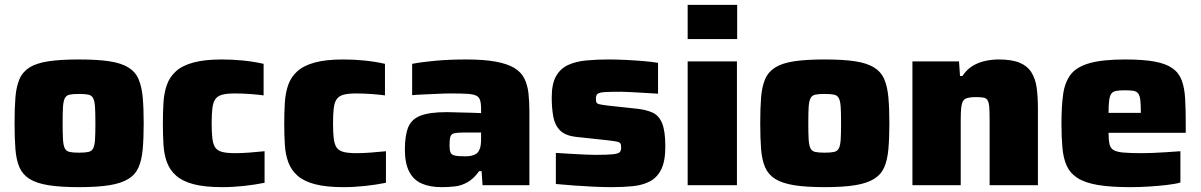

<svg xmlns="http://www.w3.org/2000/svg" viewBox="-20 -763 4949 791"><path d="M305 8Q229 8 179.5 0Q130 -8 101.5 -26Q73 -44 60 -74Q47 -104 43.5 -149Q40 -194 40 -255Q40 -317 43.5 -361.5Q47 -406 60 -436.5Q73 -467 101.5 -485Q130 -503 179.5 -510.5Q229 -518 305 -518Q382 -518 431 -510.5Q480 -503 509 -485Q538 -467 551 -436.5Q564 -406 568 -361.5Q572 -317 572 -255Q572 -194 568 -149Q564 -104 551 -74Q538 -44 509 -26Q480 -8 431 0Q382 8 305 8ZM305 -134Q330 -134 344 -137Q358 -140 364 -152Q370 -164 371.5 -188.5Q373 -213 373 -255Q373 -298 371.5 -322Q370 -346 364 -358Q358 -370 344.5 -373Q331 -376 305 -376Q280 -376 266.5 -373Q253 -370 247 -358Q241 -346 239.5 -322Q238 -298 238 -255Q238 -213 239.5 -188.5Q241 -164 247 -152Q253 -140 267 -137Q281 -134 305 -134Z M895 8Q824 8 778 -4Q732 -16 706 -39Q680 -62 668 -94Q656 -126 653.5 -166.5Q651 -207 651 -254Q651 -300 653.5 -340.5Q656 -381 667.5 -413.5Q679 -446 705 -469.5Q731 -493 777 -505.5Q823 -518 894 -518Q939 -518 983 -513.5Q1027 -509 1066 -500V-370Q1046 -373 1012.5 -375.5Q979 -378 948 -378Q915 -378 896 -373Q877 -368 867.5 -355Q858 -342 855 -317.5Q852 -293 852 -255Q852 -216 855 -192Q858 -168 867 -155Q876 -142 895.5 -137Q915 -132 949 -132Q975 -132 1008.5 -134.5Q1042 -137 1070 -140V-10Q1031 -2 985 3Q939 8 895 8Z M1395 8Q1324 8 1278 -4Q1232 -16 1206 -39Q1180 -62 1168 -94Q1156 -126 1153.5 -166.5Q1151 -207 1151 -254Q1151 -300 1153.5 -340.5Q1156 -381 1167.5 -413.5Q1179 -446 1205 -469.5Q1231 -493 1277 -505.5Q1323 -518 1394 -518Q1439 -518 1483 -513.5Q1527 -509 1566 -500V-370Q1546 -373 1512.5 -375.5Q1479 -378 1448 -378Q1415 -378 1396 -373Q1377 -368 1367.5 -355Q1358 -342 1355 -317.5Q1352 -293 1352 -255Q1352 -216 1355 -192Q1358 -168 1367 -155Q1376 -142 1395.5 -137Q1415 -132 1449 -132Q1475 -132 1508.5 -134.5Q1542 -137 1570 -140V-10Q1531 -2 1485 3Q1439 8 1395 8Z M1799 8Q1751 8 1717 -7Q1683 -22 1665.5 -56.5Q1648 -91 1648 -147Q1648 -204 1661.5 -238Q1675 -272 1712.5 -286.5Q1750 -301 1820 -301Q1828 -301 1844.5 -300.5Q1861 -300 1882 -299.5Q1903 -299 1923.5 -298.5Q1944 -298 1962 -297V-314Q1962 -338 1957.5 -351Q1953 -364 1941 -369.5Q1929 -375 1904 -376.5Q1879 -378 1837 -378Q1813 -378 1784.5 -376.5Q1756 -375 1728 -374Q1700 -373 1678 -371V-500Q1720 -508 1776.5 -513Q1833 -518 1900 -518Q1974 -518 2022.5 -509Q2071 -500 2099 -483Q2127 -466 2140 -440Q2153 -414 2157 -380Q2161 -346 2161 -304V0H1968L1964 -58H1954Q1932 -27 1906.5 -12.5Q1881 2 1854 5Q1827 8 1799 8ZM1894 -119Q1911 -119 1922.5 -121.5Q1934 -124 1942 -129.5Q1950 -135 1954 -144Q1959 -153 1960.5 -165.5Q1962 -178 1962 -194V-217H1889Q1864 -217 1851.5 -214Q1839 -211 1835.5 -200Q1832 -189 1832 -165Q1832 -146 1835.5 -136Q1839 -126 1852.5 -122.5Q1866 -119 1894 -119Z M2501 8Q2465 8 2423 6Q2381 4 2341.5 1Q2302 -2 2270 -5V-133Q2290 -132 2311.5 -130.5Q2333 -129 2355 -128Q2377 -127 2396 -126Q2415 -125 2431 -125Q2483 -125 2505.5 -127.5Q2528 -130 2533.5 -136.5Q2539 -143 2539 -155Q2539 -167 2536 -172Q2533 -177 2521.5 -179.5Q2510 -182 2484 -185L2354 -199Q2309 -204 2287.5 -225.5Q2266 -247 2259.5 -282Q2253 -317 2253 -362Q2253 -418 2271 -449.5Q2289 -481 2321 -495.5Q2353 -510 2395.5 -514Q2438 -518 2486 -518Q2522 -518 2561 -516Q2600 -514 2634.5 -511Q2669 -508 2691 -504V-377Q2662 -379 2632.5 -380.5Q2603 -382 2579 -383.5Q2555 -385 2540 -385Q2493 -385 2470.5 -383.5Q2448 -382 2441.5 -376Q2435 -370 2435 -357Q2435 -347 2437 -341.5Q2439 -336 2449.5 -333.5Q2460 -331 2484 -328L2605 -315Q2641 -311 2667.5 -299.5Q2694 -288 2707.5 -256Q2721 -224 2721 -159Q2721 -99 2704 -65Q2687 -31 2657 -15.5Q2627 0 2587 4Q2547 8 2501 8Z M2813 -602V-743H3017V-602ZM2813 0V-510H3016V0Z M3377 8Q3301 8 3251.5 0Q3202 -8 3173.5 -26Q3145 -44 3132 -74Q3119 -104 3115.5 -149Q3112 -194 3112 -255Q3112 -317 3115.5 -361.5Q3119 -406 3132 -436.5Q3145 -467 3173.5 -485Q3202 -503 3251.5 -510.5Q3301 -518 3377 -518Q3454 -518 3503 -510.5Q3552 -503 3581 -485Q3610 -467 3623 -436.5Q3636 -406 3640 -361.5Q3644 -317 3644 -255Q3644 -194 3640 -149Q3636 -104 3623 -74Q3610 -44 3581 -26Q3552 -8 3503 0Q3454 8 3377 8ZM3377 -134Q3402 -134 3416 -137Q3430 -140 3436 -152Q3442 -164 3443.5 -188.5Q3445 -213 3445 -255Q3445 -298 3443.5 -322Q3442 -346 3436 -358Q3430 -370 3416.5 -373Q3403 -376 3377 -376Q3352 -376 3338.5 -373Q3325 -370 3319 -358Q3313 -346 3311.5 -322Q3310 -298 3310 -255Q3310 -213 3311.5 -188.5Q3313 -164 3319 -152Q3325 -140 3339 -137Q3353 -134 3377 -134Z M3739 0V-510H3931L3935 -450H3945Q3963 -477 3987 -491.5Q4011 -506 4039 -512Q4067 -518 4094 -518Q4149 -518 4181 -504.5Q4213 -491 4229.5 -464.5Q4246 -438 4251 -400.5Q4256 -363 4256 -314V0H4057V-269Q4057 -303 4055.5 -322Q4054 -341 4048.5 -350Q4043 -359 4031 -361Q4019 -363 4000 -363Q3979 -363 3966 -359.5Q3953 -356 3947.5 -346.5Q3942 -337 3940 -318.5Q3938 -300 3938 -270V0Z M4636 8Q4555 8 4502.5 -1Q4450 -10 4419.5 -29.5Q4389 -49 4375 -79.5Q4361 -110 4357 -153.5Q4353 -197 4353 -254Q4353 -325 4360 -375Q4367 -425 4391.5 -456.5Q4416 -488 4469.5 -503Q4523 -518 4615 -518Q4689 -518 4736 -509.5Q4783 -501 4810 -482Q4837 -463 4848.5 -432Q4860 -401 4862.5 -357Q4865 -313 4865 -254V-216H4547Q4547 -186 4551 -169Q4555 -152 4568 -144.5Q4581 -137 4608.5 -134.5Q4636 -132 4683 -132Q4703 -132 4729.5 -133Q4756 -134 4785.5 -136Q4815 -138 4843 -140V-11Q4822 -5 4787.5 -1Q4753 3 4713.5 5.5Q4674 8 4636 8ZM4680 -280V-299Q4680 -331 4678 -350Q4676 -369 4669 -378Q4662 -387 4648.5 -389Q4635 -391 4614 -391Q4592 -391 4578.5 -388.5Q4565 -386 4558.5 -377Q4552 -368 4549.5 -349Q4547 -330 4547 -298H4698Z"/></svg>

Font: Saira SemiExpanded ExtraBold
Style: Regular
Weight: 800
Width: 6
Designer: Hector Gatti with collaboration of the Omnibus-Type team
Foundry: Omnibus-Type
Version: Version 1.101